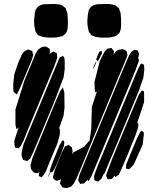

<svg xmlns="http://www.w3.org/2000/svg" viewBox="-20 -940 786 970"><path d="M251 -598 118 -278 98 -228 86 -204 74 -191 62 -193 56 -195 54 -203 52 -228 74 -297 64 -287 62 -292 58 -311V-387L103 -532L141 -623L161 -672L173 -690L185 -698L192 -703L203 -704L213 -705L222 -699L231 -693L232 -674L228 -664L231 -669L250 -680L260 -675L267 -671L268 -665L269 -649L265 -635ZM620 -681 624 -663 620 -650 607 -618 574 -539 436 -205 384 -79 367 -40 354 -14 340 2 327 7 319 10 308 9 296 7 290 -2 283 -12 285 -23 290 -39 289 -37 283 -31 267 -27 258 -30 248 -40 249 -51 257 -82 291 -166 303 -190 308 -200 316 -203 326 -208 333 -203 342 -197 343 -192 347 -176 345 -166 343 -158 349 -169 405 -199 433 -231 441 -289 444 -400 469 -476 470 -477 461 -474 459 -485 457 -525 484 -631 508 -679 523 -694 534 -696 543 -698 550 -689 556 -682 555 -671 552 -661 565 -680 577 -688 598 -692 608 -689ZM140 -636 85 -504 70 -472 64 -463 56 -470 48 -477 47 -488V-515L52 -564L72 -623L90 -664L103 -681L115 -687L123 -690L133 -686L143 -683L145 -672L148 -662ZM665 -586 485 -153 443 -52 430 -29 425 -24 423 -32 424 -36 422 -32 410 -19 404 -13 393 -12 385 -11 381 -18 375 -28 376 -36 381 -55 430 -175 592 -566 618 -628 633 -662 643 -677 652 -684 659 -689 668 -687 677 -684 679 -676 683 -666 681 -658 677 -643 680 -645 682 -634ZM475 -631 466 -638 468 -646 478 -671 482 -679 490 -682 495 -681V-670ZM307 -592 302 -552 258 -435 171 -226 147 -169 132 -138H131V-137L129 -136L116 -126L105 -130L97 -132L94 -140L89 -153V-167L98 -208L120 -262L248 -570L278 -642L281 -649L298 -658L305 -648L307 -632ZM459 -607 453 -595 450 -590 451 -598 461 -622 467 -632 464 -620ZM683 -485 563 -195 523 -100 507 -62 503 -60 493 -38 476 -22 465 -26 457 -29 456 -37 455 -51 461 -68 476 -108 504 -174 644 -512 678 -593 689 -613 694 -620 699 -617 707 -613 708 -608 709 -587 704 -546 686 -495H687ZM269 -213 233 -127 212 -75 203 -59 195 -50 189 -44 184 -47 176 -51 177 -63 180 -72 171 -65 162 -66 151 -68 146 -74 137 -85 134 -106 144 -142 170 -206 254 -410 283 -478 297 -498 299 -493 305 -474 306 -395 301 -355 278 -290 282 -291V-285L283 -271L281 -255ZM662 -250 627 -164 604 -110 586 -69 580 -57 563 -46 557 -52 552 -43 544 -36 533 -35 524 -34 521 -42 516 -51 519 -64 548 -141 655 -399 682 -463 697 -483 707 -479 708 -467V-424L674 -321L679 -312L678 -296ZM701 -210 656 -109 638 -90 632 -85 617 -88V-94V-108L622 -120L635 -152L673 -243L689 -274L697 -280L707 -269L706 -256ZM289 -165 269 -116 254 -85 245 -71 237 -69 235 -70 227 -52 221 -44 224 -51 232 -71H231L232 -80L243 -113L281 -207L294 -229L301 -231L305 -221L303 -203ZM428 -888Q431 -892 433.5 -897Q436 -902 439 -905Q442 -908 447.5 -911Q453 -914 457 -915Q464 -918 472.5 -918.5Q481 -919 488 -919Q503 -920 519 -920Q535 -920 549 -917Q552 -916 556 -915.5Q560 -915 563 -913Q565 -912 567 -910Q569 -908 571 -906Q573 -905 575.5 -903Q578 -901 580 -899Q581 -898 582 -895.5Q583 -893 583 -891Q589 -879 590 -868Q591 -856 591.5 -845Q592 -834 592 -822Q592 -815 591.5 -807.5Q591 -800 590 -793Q589 -789 587 -782.5Q585 -776 583 -773Q581 -771 578.5 -769Q576 -767 575 -766Q573 -764 570.5 -762Q568 -760 566 -758Q563 -757 559.5 -756Q556 -755 553 -755Q539 -750 523 -750Q507 -750 492 -750Q481 -751 470.5 -752.5Q460 -754 450 -759Q448 -759 445.5 -760Q443 -761 442 -762Q440 -763 439 -765Q438 -767 437 -769Q435 -771 432.5 -774Q430 -777 429 -780Q428 -783 427 -786.5Q426 -790 426 -793Q420 -815 421.5 -840Q423 -865 428 -888ZM159 -888Q162 -892 164.5 -897Q167 -902 170 -905Q173 -908 178.5 -911Q184 -914 188 -915Q195 -918 203.5 -918.5Q212 -919 219 -919Q234 -920 250 -920Q266 -920 280 -917Q283 -916 287 -915.5Q291 -915 294 -913Q296 -912 298 -910Q300 -908 302 -906Q304 -905 306.5 -903Q309 -901 311 -899Q312 -898 313 -895.5Q314 -893 314 -891Q320 -879 321 -868Q322 -856 322.5 -845Q323 -834 323 -822Q323 -815 322.5 -807.5Q322 -800 321 -793Q320 -789 318 -782.5Q316 -776 314 -773Q312 -771 309.5 -769Q307 -767 306 -766Q304 -764 301.5 -762Q299 -760 297 -758Q294 -757 290.5 -756Q287 -755 284 -755Q270 -750 254 -750Q238 -750 223 -750Q212 -751 201.5 -752.5Q191 -754 181 -759Q179 -759 176.5 -760Q174 -761 173 -762Q171 -763 170 -765Q169 -767 168 -769Q166 -771 163.5 -774Q161 -777 160 -780Q159 -783 158 -786.5Q157 -790 157 -793Q151 -815 152.5 -840Q154 -865 159 -888Z"/></svg>

Font: Rubik Marker Hatch
Style: Regular
Weight: 400
Designer: Hubert and Fischer, NaN
Foundry: Hubert & Fischer, NaN
Version: Version 2.200